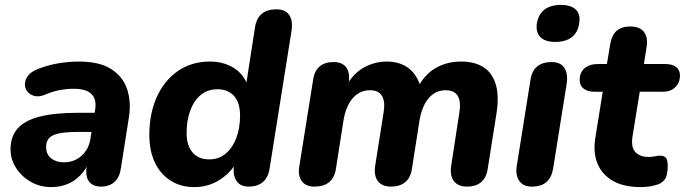

<svg xmlns="http://www.w3.org/2000/svg" viewBox="-20 -752 2793 783"><path d="M189 11Q143 11 105.5 -10.5Q68 -32 45.5 -67Q23 -102 23 -143Q23 -195 52 -228Q81 -261 142 -276.5Q203 -292 298 -292H377L365 -214H301Q252 -214 223 -208.5Q194 -203 181 -189.5Q168 -176 168 -153Q168 -123 188.5 -106.5Q209 -90 240 -90Q269 -90 291.5 -102Q314 -114 329.5 -136Q345 -158 349 -188L368 -305Q375 -346 353.5 -368Q332 -390 281 -390Q250 -390 220.5 -384Q191 -378 159 -364Q136 -356 119 -361Q102 -366 91.5 -379Q81 -392 81.5 -409.5Q82 -427 94 -443Q106 -459 133 -470Q176 -487 219 -494Q262 -501 302 -501Q386 -501 434 -470Q482 -439 499 -386.5Q516 -334 505 -269L473 -66Q468 -29 447 -10Q426 9 392 9Q359 9 343 -12Q327 -33 334 -74L342 -127L347 -100Q332 -62 307.5 -37Q283 -12 253 -0.5Q223 11 189 11Z M772 11Q717 11 675.5 -15.5Q634 -42 611.5 -89.5Q589 -137 589 -202Q589 -288 619 -355.5Q649 -423 705 -462Q761 -501 836 -501Q891 -501 932.5 -475.5Q974 -450 991 -401L983 -402L1020 -641Q1026 -678 1048 -696Q1070 -714 1107 -714Q1143 -714 1159 -691.5Q1175 -669 1169 -627L1080 -68Q1075 -30 1053 -10.5Q1031 9 994 9Q959 9 943.5 -15.5Q928 -40 935 -81L942 -125V-85Q914 -41 870 -15Q826 11 772 11ZM833 -102Q873 -102 901 -126Q929 -150 944 -190Q959 -230 959 -281Q959 -333 934.5 -360.5Q910 -388 867 -388Q827 -388 799 -365Q771 -342 756 -301.5Q741 -261 741 -210Q741 -158 765.5 -130Q790 -102 833 -102Z M1262 9Q1227 9 1210.5 -13.5Q1194 -36 1201 -76L1257 -427Q1262 -463 1283.5 -481Q1305 -499 1340 -499Q1376 -499 1392 -477Q1408 -455 1402 -415L1394 -361L1388 -394Q1417 -450 1462 -475.5Q1507 -501 1557 -501Q1612 -501 1648 -472.5Q1684 -444 1698 -388L1684 -395Q1711 -448 1756.5 -474.5Q1802 -501 1861 -501Q1914 -501 1950 -479Q1986 -457 2001 -410.5Q2016 -364 2005 -291L1969 -64Q1964 -28 1942.5 -9.5Q1921 9 1885 9Q1848 9 1831 -13.5Q1814 -36 1820 -76L1853 -291Q1861 -337 1847 -360.5Q1833 -384 1798 -384Q1756 -384 1728.5 -352Q1701 -320 1691 -262L1660 -64Q1655 -28 1633 -9.5Q1611 9 1575 9Q1538 9 1521 -13.5Q1504 -36 1510 -76L1544 -291Q1552 -337 1538 -360.5Q1524 -384 1489 -384Q1447 -384 1419 -352Q1391 -320 1381 -262L1350 -64Q1339 9 1262 9Z M2149 9Q2114 9 2097.5 -14.5Q2081 -38 2088 -79L2143 -424Q2148 -462 2170 -480.5Q2192 -499 2230 -499Q2265 -499 2281 -476Q2297 -453 2291 -411L2236 -66Q2230 -29 2209 -10Q2188 9 2149 9ZM2244 -581Q2204 -581 2184.5 -600Q2165 -619 2169 -654Q2175 -693 2200 -712.5Q2225 -732 2268 -732Q2308 -732 2328 -713Q2348 -694 2342 -658Q2337 -620 2312 -600.5Q2287 -581 2244 -581Z M2594 11Q2523 11 2478.5 -15Q2434 -41 2416 -86.5Q2398 -132 2408 -191L2438 -378H2404Q2376 -378 2360 -390.5Q2344 -403 2344 -426Q2344 -457 2364.5 -474Q2385 -491 2419 -491H2455L2469 -574Q2475 -609 2495 -626.5Q2515 -644 2550 -644Q2589 -644 2606 -622Q2623 -600 2617 -561L2606 -491H2692Q2721 -491 2737 -479Q2753 -467 2753 -444Q2753 -416 2734.5 -397Q2716 -378 2684 -378H2589L2560 -199Q2552 -152 2571 -132Q2590 -112 2624 -112Q2641 -112 2651 -114.5Q2661 -117 2672 -117Q2688 -117 2695.5 -108.5Q2703 -100 2703 -76Q2703 -34 2689.5 -18Q2676 -2 2653 3Q2640 7 2624 9Q2608 11 2594 11Z"/></svg>

Font: Nunito ExtraLight ExtraBold
Style: Italic
Weight: 800
Italic angle: -9°
Version: Version 3.602